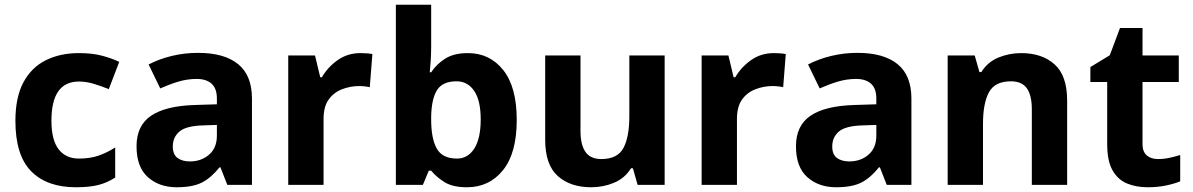

<svg xmlns="http://www.w3.org/2000/svg" viewBox="-20 -780 5031 810"><path d="M300 10Q178 10 111.5 -57.5Q45 -125 45 -270Q45 -370 79 -433Q113 -496 173.5 -526Q234 -556 313 -556Q369 -556 410.5 -545Q452 -534 483 -519L439 -404Q404 -418 373.5 -427Q343 -436 313 -436Q197 -436 197 -271Q197 -189 227.5 -150Q258 -111 313 -111Q360 -111 396 -123.5Q432 -136 466 -158V-31Q432 -9 394.5 0.5Q357 10 300 10Z M816 -557Q926 -557 984.5 -509.5Q1043 -462 1043 -364V0H939L910 -74H906Q871 -30 832 -10Q793 10 725 10Q652 10 604 -32.5Q556 -75 556 -163Q556 -250 617 -291.5Q678 -333 800 -337L895 -340V-364Q895 -407 872.5 -427Q850 -447 810 -447Q770 -447 732 -435.5Q694 -424 656 -407L607 -508Q651 -531 704.5 -544Q758 -557 816 -557ZM895 -253 837 -251Q765 -249 737 -225Q709 -201 709 -162Q709 -128 729 -113.5Q749 -99 781 -99Q829 -99 862 -127.5Q895 -156 895 -208Z M1501 -556Q1512 -556 1527 -555Q1542 -554 1551 -552L1540 -412Q1533 -414 1519.5 -415.5Q1506 -417 1496 -417Q1458 -417 1423 -403.5Q1388 -390 1366.5 -360Q1345 -330 1345 -278V0H1196V-546H1309L1331 -454H1338Q1362 -496 1404 -526Q1446 -556 1501 -556Z M1799 -760V-583Q1799 -552 1797 -522Q1795 -492 1793 -475H1799Q1821 -509 1858 -532.5Q1895 -556 1954 -556Q2046 -556 2103 -484.5Q2160 -413 2160 -274Q2160 -134 2102 -62Q2044 10 1950 10Q1890 10 1855.5 -11.5Q1821 -33 1799 -60H1789L1764 0H1650V-760ZM1906 -437Q1848 -437 1824.5 -401Q1801 -365 1799 -291V-275Q1799 -196 1822.5 -153.5Q1846 -111 1908 -111Q1954 -111 1981 -153.5Q2008 -196 2008 -276Q2008 -356 1980.5 -396.5Q1953 -437 1906 -437Z M2784 -546V0H2670L2650 -70H2642Q2616 -28 2570.5 -9Q2525 10 2474 10Q2386 10 2333 -37.5Q2280 -85 2280 -190V-546H2429V-227Q2429 -169 2450 -139Q2471 -109 2517 -109Q2585 -109 2610 -155.5Q2635 -202 2635 -289V-546Z M3245 -556Q3256 -556 3271 -555Q3286 -554 3295 -552L3284 -412Q3277 -414 3263.5 -415.5Q3250 -417 3240 -417Q3202 -417 3167 -403.5Q3132 -390 3110.5 -360Q3089 -330 3089 -278V0H2940V-546H3053L3075 -454H3082Q3106 -496 3148 -526Q3190 -556 3245 -556Z M3598 -557Q3708 -557 3766.5 -509.5Q3825 -462 3825 -364V0H3721L3692 -74H3688Q3653 -30 3614 -10Q3575 10 3507 10Q3434 10 3386 -32.5Q3338 -75 3338 -163Q3338 -250 3399 -291.5Q3460 -333 3582 -337L3677 -340V-364Q3677 -407 3654.5 -427Q3632 -447 3592 -447Q3552 -447 3514 -435.5Q3476 -424 3438 -407L3389 -508Q3433 -531 3486.5 -544Q3540 -557 3598 -557ZM3677 -253 3619 -251Q3547 -249 3519 -225Q3491 -201 3491 -162Q3491 -128 3511 -113.5Q3531 -99 3563 -99Q3611 -99 3644 -127.5Q3677 -156 3677 -208Z M4288 -556Q4376 -556 4429 -508.5Q4482 -461 4482 -356V0H4333V-319Q4333 -378 4312 -407.5Q4291 -437 4245 -437Q4177 -437 4152 -390.5Q4127 -344 4127 -257V0H3978V-546H4092L4112 -476H4120Q4146 -518 4191.5 -537Q4237 -556 4288 -556Z M4865 -109Q4890 -109 4913 -114Q4936 -119 4959 -126V-15Q4935 -5 4899.5 2.5Q4864 10 4822 10Q4773 10 4734.5 -6Q4696 -22 4673.5 -61.5Q4651 -101 4651 -171V-434H4580V-497L4662 -547L4705 -662H4800V-546H4953V-434H4800V-171Q4800 -140 4818 -124.5Q4836 -109 4865 -109Z"/></svg>

Font: Noto IKEA Latin
Style: Bold
Weight: 700
Designer: Monotype Design Team
Foundry: Monotype Imaging Inc.
Version: Version 1.0